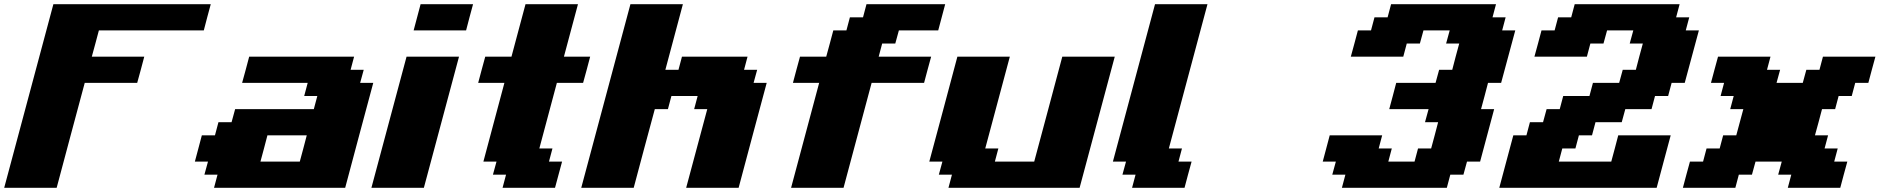

<svg xmlns="http://www.w3.org/2000/svg" viewBox="-20 -895 8957 915"><path d="M0 0H250Q272 -83 316.7 -250Q361.3 -417 383.8 -500H633.8Q639.6 -520.5 650.9 -562.3Q662.1 -604 667.5 -625H417.5Q423.3 -646 434.6 -687.7Q445.8 -729.5 451.2 -750H951.2Q956.5 -770.5 967.5 -812.5Q978.5 -854.5 984.4 -875H234.4Q195.3 -729 117.2 -437.5Q39.1 -146 0 0Z M1000 0H1625Q1647 -83 1691.7 -250Q1736.3 -417 1758.8 -500H1696.3L1713.4 -562.5H1650.9L1667.5 -625H1167.5Q1162.1 -604 1150.9 -562.3Q1139.6 -520.5 1133.8 -500H1446.3L1429.7 -437.5H1492.2L1475.6 -375H1100.6L1083.5 -312.5H1021L1004.4 -250H941.9Q936.5 -229 925.3 -187.3Q914.1 -145.5 908.7 -125H971.2L954.1 -62.5H1016.6ZM1408.7 -125H1221.2Q1227.1 -145.5 1238 -187.3Q1249 -229 1254.4 -250H1441.9Q1436.5 -229 1425.5 -187.3Q1414.6 -145.5 1408.7 -125Z M1750 0H2000Q2027.8 -104 2083.7 -312.3Q2139.6 -520.5 2167.5 -625H1917.5Q1889.6 -520.5 1833.7 -312.3Q1777.8 -104 1750 0ZM1951.2 -750H2201.2Q2206.5 -771 2217.5 -812.5Q2228.5 -854 2234.4 -875H1984.4Q1979 -854 1967.8 -812.5Q1956.5 -771 1951.2 -750Z M2375 0H2625Q2630.9 -21 2641.8 -62.5Q2652.8 -104 2658.7 -125H2596.2L2612.8 -187.5H2550.3L2633.8 -500H2758.8Q2764.6 -520.5 2775.9 -562.3Q2787.1 -604 2792.5 -625H2667.5Q2678.7 -667 2700.9 -750Q2723.1 -833 2734.4 -875H2484.4Q2473.1 -833 2450.9 -750Q2428.7 -667 2417.5 -625H2292.5Q2286.6 -604 2275.4 -562.3Q2264.2 -520.5 2258.8 -500H2383.8Q2367.2 -437.5 2333.7 -312.5Q2300.3 -187.5 2283.7 -125H2346.2L2329.1 -62.5H2391.6Z M3250 0H3500Q3522 -83 3566.7 -250Q3611.3 -417 3633.8 -500H3571.3L3588.4 -562.5H3525.9L3542.5 -625H3230L3213.4 -562.5H3150.9L3234.4 -875H2984.4Q2945.3 -729 2867.2 -437.5Q2789.1 -146 2750 0H3000Q3016.6 -62.5 3050 -187.5Q3083.5 -312.5 3100.6 -375H3163.1L3179.7 -437.5H3304.7L3288.1 -375H3350.6Q3334 -312.5 3300.3 -187.5Q3266.6 -62.5 3250 0Z M3750 0H4000Q4022 -83 4066.9 -250Q4111.8 -417 4133.8 -500H4383.8Q4389.2 -520.5 4400.4 -562.3Q4411.6 -604 4417.5 -625H4167.5L4184.1 -687.5H4246.6L4263.7 -750H4451.2Q4456.5 -770.5 4467.8 -812.5Q4479 -854.5 4484.4 -875H4109.4L4092.8 -812.5H4030.3L4013.7 -750H3951.2Q3945.8 -729.5 3934.6 -687.7Q3923.3 -646 3917.5 -625H3792.5Q3786.6 -604 3775.4 -562.3Q3764.2 -520.5 3758.8 -500H3883.8Q3861.8 -417 3816.9 -250Q3772 -83 3750 0Z M4500 0H5125Q5152.8 -104 5208.7 -312.3Q5264.6 -520.5 5292.5 -625H5042.5Q5020.5 -542 4975.8 -375.2Q4931.2 -208.5 4908.7 -125H4721.2L4737.8 -187.5H4675.3L4792.5 -625H4542.5Q4520.5 -542 4475.8 -375Q4431.2 -208 4408.7 -125H4471.2L4454.1 -62.5H4516.6Z M5375 0H5625Q5630.4 -21 5641.6 -62.5Q5652.8 -104 5658.7 -125H5596.2L5612.8 -187.5H5550.3L5734.4 -875H5484.4L5283.7 -125H5346.2L5329.1 -62.5H5391.6Z M6375 0H6875L6891.6 -62.5H6954.1L6971.2 -125H7033.7Q7044.9 -166.5 7067.1 -249.8Q7089.4 -333 7100.6 -375H7038.1Q7043.9 -395.5 7054.9 -437.3Q7065.9 -479 7071.3 -500H7133.8Q7145 -541.5 7167.5 -625Q7189.9 -708.5 7201.2 -750H7138.7L7155.3 -812.5H7092.8L7109.4 -875H6609.4L6592.8 -812.5H6530.3L6513.7 -750H6451.2Q6445.8 -729.5 6434.6 -687.7Q6423.3 -646 6417.5 -625H6667.5L6684.1 -687.5H6746.6L6763.7 -750H6888.7L6871.6 -687.5H6934.1Q6928.2 -667 6917.2 -625.2Q6906.2 -583.5 6900.9 -562.5H6838.4L6821.3 -500H6633.8Q6628.4 -479 6617.4 -437.5Q6606.4 -396 6600.6 -375H6788.1L6771 -312.5H6833.5Q6828.1 -291.5 6817.1 -249.8Q6806.2 -208 6800.3 -187.5H6737.8L6721.2 -125H6596.2L6612.8 -187.5H6550.3L6566.9 -250H6316.9Q6311.5 -229 6300.3 -187.3Q6289.1 -145.5 6283.7 -125H6346.2L6329.1 -62.5H6391.6Z M7125 0H7875Q7886.2 -42 7908.4 -125.2Q7930.7 -208.5 7941.9 -250H7691.9Q7686.5 -229 7675.5 -187.3Q7664.6 -145.5 7658.7 -125H7408.7L7425.3 -187.5H7487.8L7504.4 -250H7566.9L7583.5 -312.5H7708.5L7725.6 -375H7850.6L7867.2 -437.5H7929.7L7946.3 -500H8008.8Q8020 -541.5 8042.5 -625Q8064.9 -708.5 8076.2 -750H8013.7L8030.3 -812.5H7967.8L7984.4 -875H7484.4L7467.8 -812.5H7405.3L7388.7 -750H7326.2Q7320.8 -729.5 7309.6 -687.7Q7298.3 -646 7292.5 -625H7542.5L7559.1 -687.5H7621.6L7638.7 -750H7763.7L7746.6 -687.5H7809.1Q7803.2 -667 7792.2 -625.2Q7781.2 -583.5 7775.9 -562.5H7713.4L7696.3 -500H7571.3L7554.7 -437.5H7429.7L7413.1 -375H7350.6L7333.5 -312.5H7271L7254.4 -250H7191.9Q7180.7 -208 7158.4 -125Q7136.2 -42 7125 0Z M8500 0H8750Q8755.4 -21 8766.6 -62.5Q8777.8 -104 8783.7 -125H8721.2L8737.8 -187.5H8675.3L8691.9 -250H8629.4Q8635.3 -270.5 8646.5 -312.3Q8657.7 -354 8663.1 -375H8725.6L8742.2 -437.5H8804.7L8821.3 -500H8883.8Q8889.2 -520.5 8900.4 -562.3Q8911.6 -604 8917.5 -625H8667.5L8650.9 -562.5H8588.4L8571.3 -500H8446.3L8463.4 -562.5H8400.9L8417.5 -625H8167.5Q8161.6 -604 8150.4 -562.3Q8139.2 -520.5 8133.8 -500H8196.3L8179.7 -437.5H8242.2L8225.6 -375H8288.1Q8282.7 -354 8271.2 -312.3Q8259.8 -270.5 8254.4 -250H8191.9L8175.3 -187.5H8112.8L8096.2 -125H8033.7Q8027.8 -104 8016.6 -62.5Q8005.4 -21 8000 0H8250L8266.6 -62.5H8329.1L8346.2 -125H8471.2L8454.1 -62.5H8516.6Z"/></svg>

Font: Faithful 32x
Style: BoldOblique
Weight: 400
Foundry: Faithful Resource Pack
Version: Version 1.0; January 27, 2023